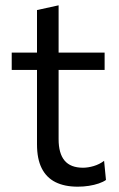

<svg xmlns="http://www.w3.org/2000/svg" viewBox="-20 -695 450 726"><path d="M273.8 10.9Q224.3 10.9 189.9 -6.2Q155.5 -23.4 137.7 -58.8Q119.9 -94.2 119.9 -149.1Q119.9 -192.6 119.9 -235.4Q119.9 -278.2 119.9 -319.3Q119.9 -360.3 119.9 -398.7Q119.9 -437 119.9 -471.8Q119.9 -522.8 119.9 -566.5Q119.9 -610.2 119.9 -657L201.6 -674.9Q201.6 -637.8 201.6 -606.4Q201.6 -575 201.6 -543Q201.6 -510.9 201.6 -471.8V-168.7Q201.6 -114.8 224.2 -87.8Q246.8 -60.8 293.9 -60.8Q312.7 -60.8 334.5 -67.2Q356.3 -73.7 373.6 -86.9L380.7 -14.5Q370.3 -7.1 353.5 -1.3Q336.7 4.5 316.1 7.7Q295.6 10.9 273.8 10.9ZM24.3 -430.5V-496.2H375.6V-430.5Q325.6 -430.5 274.7 -430.5Q223.8 -430.5 175.8 -430.5H142.1Z"/></svg>

Font: Commissioner Thin
Style: Regular
Weight: 100
Designer: Kostas Bartsokas
Foundry: Kostas Bartsokas
Version: Version 1.001;gftools[0.9.23]